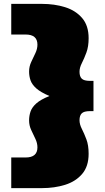

<svg xmlns="http://www.w3.org/2000/svg" viewBox="-20 -760 540 990"><path d="M38 52H112Q173 52 173 0Q173 -22 162.5 -44Q152 -66 141 -89.5Q130 -113 130 -139Q130 -163 137.5 -185Q145 -207 167.5 -227Q190 -247 235 -265Q190 -284 167.5 -304Q145 -324 137.5 -345.5Q130 -367 130 -391Q130 -417 141 -440.5Q152 -464 162.5 -486Q173 -508 173 -530Q173 -582 112 -582H38V-740H196Q261 -740 315.5 -723Q370 -706 403.5 -667Q437 -628 437 -563Q437 -520 425.5 -489Q414 -458 402 -434.5Q390 -411 390 -390Q390 -366 401.5 -354.5Q413 -343 444 -343H462V-187H444Q413 -187 401.5 -175.5Q390 -164 390 -140Q390 -119 402 -95.5Q414 -72 425.5 -41.5Q437 -11 437 33Q437 98 403.5 137Q370 176 315.5 193Q261 210 196 210H38Z"/></svg>

Font: Georama ExtraExtended Black
Style: Regular
Weight: 900
Width: 8
Designer: Jean-Baptiste Levee
Foundry: Production Type
Version: Version 1.000